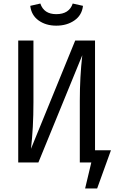

<svg xmlns="http://www.w3.org/2000/svg" viewBox="-20 -918 647 1085"><path d="M298 -773Q239 -773 198 -802.5Q157 -832 151 -885L208 -898Q228 -838 298 -838Q371 -838 391 -898L449 -885Q443 -832 400.5 -802.5Q358 -773 298 -773ZM517 -69H607L529 147H461L496 0H431V-349Q431 -482 445 -606L197 0H83V-689H169V-340Q169 -195 155 -77L405 -689H517Z"/></svg>

Font: Fira Mono
Style: Regular
Weight: 400
Designer: Carrois Corporate & Edenspiekermann AG
Foundry: Carrois Corporate GbR & Edenspiekermann AG
Version: Version 3.206;PS 003.206;hotconv 1.0.70;makeotf.lib2.5.58329